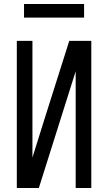

<svg xmlns="http://www.w3.org/2000/svg" viewBox="-20 -939 540 959"><path d="M64 0V-735H142V-152L204 -350L326 -735H436V0H358V-583L174 0ZM100 -851V-919H400V-851Z"/></svg>

Font: Iosevka MaddieWtf
Style: Regular
Weight: 400
Monospace: yes
Designer: Belleve Invis
Foundry: Belleve Invis
Version: Version 31.3.0; ttfautohint (v1.8.3)